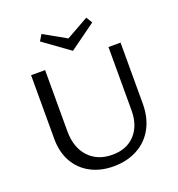

<svg xmlns="http://www.w3.org/2000/svg" viewBox="-152 -988 1038 1119"><g transform="rotate(-20 367.0 -428.5)"><path d="M91 -262V-658H178V-279Q178 -178 232.5 -119Q287 -60 379 -60Q468 -60 519.5 -115.5Q571 -171 571 -265V-658H646V-279Q646 -193 611 -128.5Q576 -64 511.5 -29Q447 6 363 6Q282 6 220.5 -27Q159 -60 125 -120.5Q91 -181 91 -262ZM531 -825 369 -708 207 -825 230 -863 369 -785 508 -863Z"/></g></svg>

Font: Ysabeau Medium
Style: Regular
Weight: 500
Designer: Christian Thalmann (Catharsis Fonts)
Version: Version 0.003